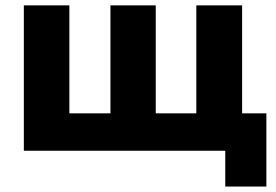

<svg xmlns="http://www.w3.org/2000/svg" viewBox="-20 -559 1024 712"><path d="M815.4 0H68.4V-539.1H237.3V-138.7H389.6V-539.1H557.6V-138.7H708V-539.1H877.9V-138.7H967.8V132.8H815.4Z"/></svg>

Font: Min Sans Black
Style: Regular
Weight: 900
Designer: Jinseong-Kim, NotoSansCJK, Nunito
Foundry: Jinseong-Kim
Version: Version 1.000